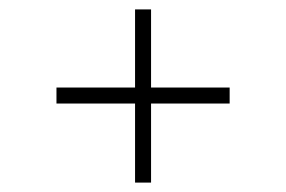

<svg xmlns="http://www.w3.org/2000/svg" viewBox="-20 -516 608 408"><path d="M468 -296H301V-128H267V-296H100V-330H267V-496H301V-330H468Z"/></svg>

Font: Be Vietnam Thin
Style: Regular
Weight: 100
Designer: Gabriel Lam
Foundry: TypeRant
Version: Version 4.000